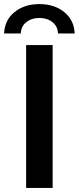

<svg xmlns="http://www.w3.org/2000/svg" viewBox="-34 -921 386 941"><path d="M94 -700H224V0H94ZM159 -901Q232 -901 280.5 -862Q329 -823 332 -757H250Q249 -792 223 -812.5Q197 -833 159 -833Q121 -833 95 -812.5Q69 -792 68 -757H-14Q-11 -823 37.5 -862Q86 -901 159 -901Z"/></svg>

Font: mBank SemiBold
Style: Regular
Weight: 600
Designer: Julieta Ulanovsky
Foundry: Julieta Ulanovsky
Version: Version 7.200